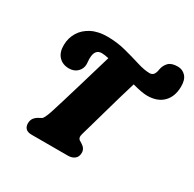

<svg xmlns="http://www.w3.org/2000/svg" viewBox="-167 -946 1129 1120"><g transform="rotate(30 398.0 -385.5)"><path d="M435.5 -155.5Q429.5 -135.5 432 -126Q434.5 -116.5 440.5 -112.5L459 -101Q487.5 -83.5 487.5 -55Q487.5 -27.5 470 -13.8Q452.5 0 426 0H181.5Q153.5 0 141.2 -13Q129 -26 129 -46.5Q129 -68 139.2 -82Q149.5 -96 166.5 -105L185 -115Q196.5 -121 214.5 -174.5Q225 -207 241.5 -261.2Q258 -315.5 277 -379.2Q296 -443 314 -504Q332 -565 345.5 -610.5Q315.5 -617 298.5 -617Q252.5 -617 251.5 -557Q251 -547 252.2 -538.5Q253.5 -530 253.5 -516.5Q253.5 -486.5 232 -465Q210.5 -443.5 175.5 -443.5Q133 -443.5 107 -471Q81 -498.5 82 -549Q83 -596 106.2 -634Q129.5 -672 173.2 -694.5Q217 -717 279 -717Q344 -717 403.2 -701.5Q462.5 -686 512 -670.5Q561.5 -655 597 -655Q622 -655 631 -681.5Q633 -687.5 634 -692.5Q635 -697.5 636 -704Q641.5 -732 660.5 -751.5Q679.5 -771 722 -771Q754 -771 775.5 -747.5Q797 -724 796 -677Q795 -610.5 756.8 -572.2Q718.5 -534 650 -534Q631 -534 605.2 -539Q579.5 -544 550 -552Q535 -503.5 518 -444.8Q501 -386 484.8 -328.5Q468.5 -271 455.5 -224.8Q442.5 -178.5 435.5 -155.5Z"/></g></svg>

Font: Fraunces 9pt S100 Black
Style: Italic
Weight: 900
Italic angle: -16°
Version: Version 1.000; ttfautohint (v1.8.3)